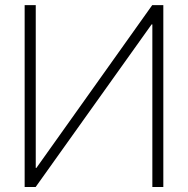

<svg xmlns="http://www.w3.org/2000/svg" viewBox="-20 -748 752 768"><path d="M78.6 -727.5H123V-76.2H125.5L588.9 -727.5H633.3V0H589.4V-650.4H586.4L122.6 0H78.6Z"/></svg>

Font: Inter Display Extra Light
Style: Regular
Weight: 200
Designer: Rasmus Andersson
Foundry: rsms
Version: Version 4.000;git-4fc901f